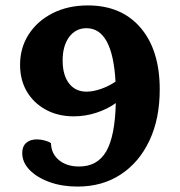

<svg xmlns="http://www.w3.org/2000/svg" viewBox="-20 -676 664 708"><path d="M304 -656Q428 -656 498.5 -573.5Q569 -491 569 -346Q569 -238 531 -157.5Q493 -77 425 -32.5Q357 12 266 12Q209 12 163 -4.5Q117 -21 89.5 -49Q62 -77 62 -112Q62 -136 76.5 -149Q91 -162 116 -162Q130 -162 145 -158Q160 -154 168 -148Q169 -109 197.5 -85.5Q226 -62 272 -62Q339 -62 371.5 -117.5Q404 -173 407 -296Q377 -274 336 -260.5Q295 -247 252 -247Q194 -247 149 -271.5Q104 -296 79 -338.5Q54 -381 54 -437Q54 -500 86 -549.5Q118 -599 174.5 -627.5Q231 -656 304 -656ZM211 -453Q211 -399 234.5 -368.5Q258 -338 299 -338Q323 -338 352 -348Q381 -358 406 -375Q395 -572 299 -572Q259 -572 235 -539.5Q211 -507 211 -453Z"/></svg>

Font: Petrona ExtraBold
Style: Regular
Weight: 800
Designer: Ringo R. Seeber
Foundry: Ringo R. Seeber
Version: Version 2.001; ttfautohint (v1.8.3)